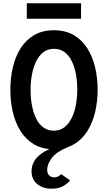

<svg xmlns="http://www.w3.org/2000/svg" viewBox="-20 -896 656 1168"><path d="M308 12Q237.5 12 187.2 -17.8Q137 -47.5 105 -98.5Q73 -149.5 58 -214.5Q43 -279.5 43 -350Q43 -420.5 58 -485.5Q73 -550.5 105 -601.5Q137 -652.5 187.2 -682.2Q237.5 -712 308 -712Q378.5 -712 429 -682.2Q479.5 -652.5 511.5 -601.5Q543.5 -550.5 558.8 -485.5Q574 -420.5 574 -350Q574 -279.5 558.8 -214.5Q543.5 -149.5 511.5 -98.5Q479.5 -47.5 429 -17.8Q378.5 12 308 12ZM308 -101Q345 -101 372 -122Q399 -143 416.2 -178.5Q433.5 -214 441.8 -258.5Q450 -303 450 -350Q450 -400 441.8 -444.8Q433.5 -489.5 416.5 -524.2Q399.5 -559 372.5 -579Q345.5 -599 308 -599Q270.5 -599 243.5 -578.2Q216.5 -557.5 199.5 -522Q182.5 -486.5 174.2 -442Q166 -397.5 166 -350Q166 -300.5 174.2 -255.8Q182.5 -211 199.5 -176Q216.5 -141 243.5 -121Q270.5 -101 308 -101ZM293 252Q240 252 206 223.2Q172 194.5 172 146Q172 95.5 208.8 58.2Q245.5 21 309 0H391Q323 27.5 295 65.2Q267 103 267 136Q267 160.5 279.8 171.8Q292.5 183 309 183Q324 183 334.8 177Q345.5 171 352 163L407 202Q393 218.5 365.5 235.2Q338 252 293 252ZM143 -782V-876H473V-782Z"/></svg>

Font: Overpass Mono Light
Style: Regular
Weight: 300
Monospace: yes
Designer: Delve Withrington, Dave Bailey
Foundry: Delve Fonts LLC
Version: Version 4.000